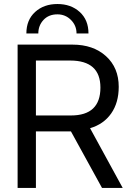

<svg xmlns="http://www.w3.org/2000/svg" viewBox="-20 -922 645 942"><path d="M156.2 -355.5H328.1Q472.7 -355.5 472.7 -492.2Q472.7 -625 324.2 -625H156.2ZM156.2 0H66.4V-703.1H335.9Q437.5 -703.1 500 -646.5Q562.5 -589.8 562.5 -496.1Q562.5 -418 525.4 -365.2Q488.3 -312.5 421.9 -293L582 0H480.5L328.1 -277.3H156.2ZM109.4 -757.8Q109.4 -824.2 152.3 -863.3Q195.3 -902.3 261.7 -902.3Q328.1 -902.3 371.1 -863.3Q414.1 -824.2 414.1 -757.8H355.5Q355.5 -796.9 328.1 -824.2Q300.8 -851.6 261.7 -851.6Q218.8 -851.6 193.4 -824.2Q168 -796.9 168 -757.8Z"/></svg>

Font: 和音 by 宁静之雨，公众号njzyshare
Style: Regular
Weight: 400
Designer: Steve Matteson
Foundry: Ascender Corporation
Version: Version 6.00;June 8, 2018;FontCreator 11.0.0.2388 32-bit